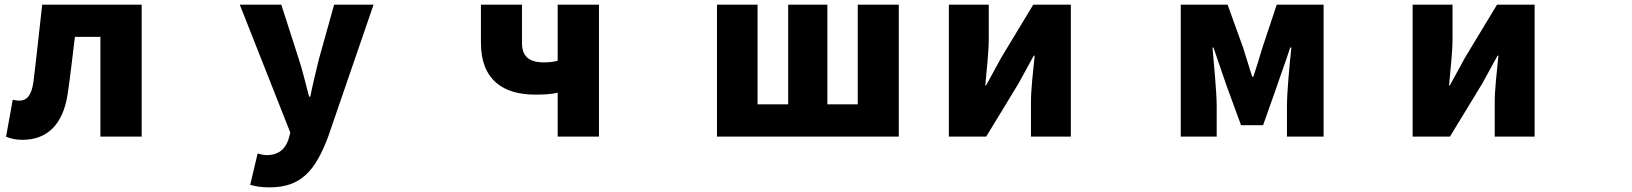

<svg xmlns="http://www.w3.org/2000/svg" viewBox="-20 -549 7040 828"><path d="M76 54C189 54 253 -18 272 -145C284 -226 293 -309 303 -390H413V40H591V-529H162C149 -418 138 -305 124 -195C116 -136 94 -115 64 -115C53 -115 44 -117 35 -119L6 41C28 49 49 54 76 54Z M1143 259C1278 259 1340 187 1395 41L1591 -529H1421L1355 -293C1342 -239 1329 -186 1318 -132H1313C1298 -188 1286 -241 1269 -293L1193 -529H1014L1232 23L1224 52C1211 92 1183 120 1129 120C1116 120 1101 115 1091 113L1059 248C1083 255 1106 259 1143 259Z M2385 -149V40H2563V-529H2385V-287C2366 -282 2349 -280 2325 -280C2258 -280 2231 -309 2231 -364V-529H2054V-364C2054 -203 2152 -141 2287 -141C2334 -141 2356 -143 2385 -149Z M3072 -529V40H3856V-529H3679V-99H3548V-529H3379V-99H3247V-529Z M4072 -529V40H4233L4373 -190C4391 -222 4419 -275 4438 -309H4442C4435 -239 4426 -164 4426 -108V40H4598V-529H4436L4297 -299C4280 -266 4250 -214 4232 -180H4229C4235 -249 4244 -325 4244 -381V-529Z M5072 -529V40H5227V-92C5227 -154 5214 -279 5209 -344H5213C5229 -295 5253 -230 5269 -181L5332 -9H5427L5488 -181C5504 -230 5528 -293 5544 -344H5549C5542 -279 5530 -154 5530 -92V40H5688V-529H5486L5424 -343C5411 -297 5398 -258 5385 -218H5380C5368 -258 5355 -297 5341 -343L5274 -529Z M6072 -529V40H6233L6373 -190C6391 -222 6419 -275 6438 -309H6442C6435 -239 6426 -164 6426 -108V40H6598V-529H6436L6297 -299C6280 -266 6250 -214 6232 -180H6229C6235 -249 6244 -325 6244 -381V-529Z"/></svg>

Font: コーポレート・ロゴ ver3 Bold
Style: Regular
Weight: 700
Designer: [KANA_main] LOGOTYPE.JP [Source Han Sans] Ryoko NISHIZUKA 西塚涼子 (kana, bopomofo & ideographs); Paul D. Hunt (Latin, Greek
Version: Version 12.001;FEAKit 1.0